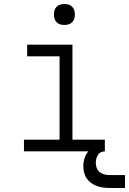

<svg xmlns="http://www.w3.org/2000/svg" viewBox="-20 -752 641 954"><path d="M99 0V-58H276V-472H115V-530H340V-58H501V0ZM300 -628Q289 -628 279 -631Q269 -634 261.5 -641.5Q254 -649 251 -659Q248 -669 248 -680Q248 -691 251 -701Q254 -711 261.5 -718.5Q269 -726 279 -729Q289 -732 300 -732Q311 -732 321 -729Q331 -726 338.5 -718.5Q346 -711 349 -701Q352 -691 352 -680Q352 -669 349 -659Q346 -649 338.5 -641.5Q331 -634 321 -631Q311 -628 300 -628ZM526 182Q510 182 494 180Q478 178 462.5 172.5Q447 167 433.5 157.5Q420 148 411 135Q402 122 398 106Q394 90 394 74Q394 52 401 31.5Q408 11 423 -4Q438 -19 459 -25.5Q480 -32 501 -32V0Q491 0 481.5 4.5Q472 9 466.5 18Q461 27 458.5 37Q456 47 456 57Q456 71 461 83.5Q466 96 476.5 104Q487 112 500 115Q513 118 526 118H601V182Z"/></svg>

Font: Iosevka Slab Light Extended
Style: Regular
Weight: 300
Width: 7
Monospace: yes
Designer: Belleve Invis
Foundry: Belleve Invis
Version: Version 11.1.0; ttfautohint (v1.8.3)